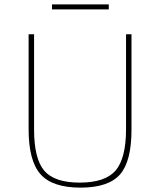

<svg xmlns="http://www.w3.org/2000/svg" viewBox="-20 -847 707 879"><path d="M218 -804V-827H478V-804ZM582 -254Q582 -109 530 -49Q477 12 349 12Q219 12 165 -50Q111 -111 111 -256V-690H136V-254Q136 -120 183 -65Q230 -11 345 -11Q461 -11 509 -66Q557 -122 557 -256V-690H582Z"/></svg>

Font: Taylor Sans Thin
Style: Regular
Weight: 100
Italic angle: -8°
Designer: Natanael Gama
Version: Version 1.001 September 8, 2015